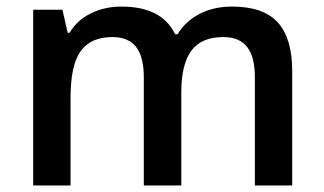

<svg xmlns="http://www.w3.org/2000/svg" viewBox="-20 -570 996 590"><path d="M537.1 0H421.9V-333Q421.9 -395 398.4 -425.5Q375 -456.1 325.2 -456.1Q258.8 -456.1 227.8 -412.8Q196.8 -369.6 196.8 -269V0H82V-540H171.9L188 -469.2H193.8Q216.3 -507.8 259 -528.8Q301.8 -549.8 353 -549.8Q477.5 -549.8 518.1 -464.8H525.9Q549.8 -504.9 593.3 -527.3Q636.7 -549.8 692.9 -549.8Q789.6 -549.8 833.7 -501Q877.9 -452.1 877.9 -352.1V0H763.2V-333Q763.2 -395 739.5 -425.5Q715.8 -456.1 666 -456.1Q599.1 -456.1 568.1 -414.3Q537.1 -372.6 537.1 -286.1Z"/></svg>

Font: f42954597008400   
Style: Regular
Weight: 600
Foundry: Ascender Corporation
Version: Version 1.10